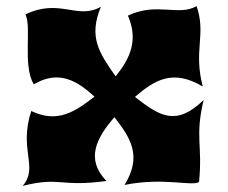

<svg xmlns="http://www.w3.org/2000/svg" viewBox="-20 -583 742 626"><path d="M327 7C257 -65 296 -135 353 -201C406 -133 444 -74 386 20C514 -6 609 26 629 10C641 -111 615 -137 644 -257C554 -170 501 -204 420 -267C484 -322 543 -359 641 -301C610 -421 653 -469 621 -563C561 -529 491 -577 397 -532C432 -452 404 -392 357 -334C303 -411 268 -462 309 -561C233 -517 175 -590 63 -536C84 -493 53 -371 90 -308C172 -356 231 -320 288 -268C225 -219 168 -180 82 -221C40 -94 107 -38 54 23C178 -8 175 28 327 7Z"/></svg>

Font: Sinistre Bold
Style: Regular
Weight: 900
Designer: Jules Durand
Foundry: Collletttivo
Version: Version 69.420;Glyphs 3.2 (3217)